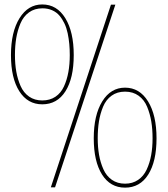

<svg xmlns="http://www.w3.org/2000/svg" viewBox="-20 -841 761 872"><path d="M672.9 -212.9Q672.9 -253.9 667.2 -288.6Q661.6 -323.2 648.4 -355.5Q635.3 -387.7 609.6 -406.2Q584 -424.8 547.9 -424.8Q512.2 -424.8 486.8 -406.5Q461.4 -388.2 448.2 -356.4Q435.1 -324.7 429.4 -289.6Q423.8 -254.4 423.8 -212.9Q423.8 -172.4 429.9 -137.7Q436 -103 449.5 -72.5Q462.9 -42 488 -24.4Q513.2 -6.8 547.9 -6.8Q582 -6.8 607.2 -23.9Q632.3 -41 646.2 -71Q660.2 -101.1 666.5 -136.2Q672.9 -171.4 672.9 -212.9ZM296.9 -590.8Q296.9 -617.2 294.7 -641.1Q292.5 -665 287.4 -689.7Q282.2 -714.4 272.7 -734.4Q263.2 -754.4 250 -770Q236.8 -785.6 217 -794.4Q197.3 -803.2 172.9 -803.2Q137.2 -803.2 111.8 -784.9Q86.4 -766.6 73 -734.9Q59.6 -703.1 53.7 -667.7Q47.9 -632.3 47.9 -590.8Q47.9 -550.3 54 -515.6Q60.1 -481 73.5 -450.4Q86.9 -419.9 112.1 -402.3Q137.2 -384.8 171.9 -384.8Q206.5 -384.8 231.7 -401.6Q256.8 -418.5 270.5 -448.5Q284.2 -478.5 290.5 -513.7Q296.9 -548.8 296.9 -590.8ZM483.9 -819.8H503.9L230 9.8H210.9ZM690.9 -212.9Q690.9 -107.9 653.3 -48.3Q615.7 11.2 547.9 11.2Q481 11.2 443.4 -48.3Q405.8 -107.9 405.8 -212.9Q405.8 -317.9 444.3 -380.4Q482.9 -442.9 547.9 -442.9Q613.8 -442.9 652.3 -380.6Q690.9 -318.4 690.9 -212.9ZM314.9 -590.8Q314.9 -485.8 277.3 -426.5Q239.7 -367.2 171.9 -367.2Q105.5 -367.2 67.6 -426.8Q29.8 -486.3 29.8 -590.8Q29.8 -695.8 68.6 -758.3Q107.4 -820.8 171.9 -820.8Q238.3 -820.8 276.6 -758.5Q314.9 -696.3 314.9 -590.8Z"/></svg>

Font: Sinkin Sans 100 Thin
Style: Regular
Weight: 100
Designer: Keith Bates
Foundry: K-Type
Version: Sinkin Sans (version 1.0)  by Keith Bates   •   © 2014   www